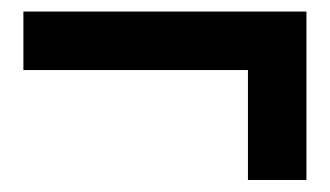

<svg xmlns="http://www.w3.org/2000/svg" viewBox="-20 -375 557 324"><path d="M398.4 -256.8H19.5V-355.5H497.1V-71.3H398.4Z"/></svg>

Font: Reddit Sans Strawberry SemiBold
Style: Regular
Weight: 600
Designer: Stephen Hutchings
Foundry: Reddit
Version: Version 1.013